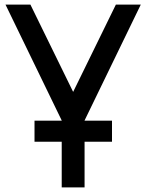

<svg xmlns="http://www.w3.org/2000/svg" viewBox="-20 -820 640 840"><path d="M131 -200V-292H470V-200ZM250 0V-293L4 -800H113L300 -418L487 -800H596L350 -293V0Z"/></svg>

Font: Victor Mono Thin
Style: Regular
Weight: 100
Monospace: yes
Designer: Rune Bjørnerås
Version: Version 1.561;gftools[0.9.30]